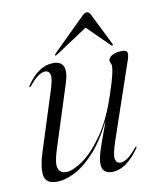

<svg xmlns="http://www.w3.org/2000/svg" viewBox="-73 -662 594 728"><g transform="rotate(-10 224.0 -298.5)"><path d="M407 -70Q409 -69 406 -65Q355 8 301 8Q261.5 8 261.5 -31Q261.5 -49 270.8 -78.8Q280 -108.5 291.5 -138.5Q303 -168.5 309 -187.5Q273.5 -115.5 234.2 -72.8Q195 -30 157.2 -11Q119.5 8 88.5 8Q44 8 40 -25.5Q36 -59 53 -112L123.5 -333Q139.5 -381.5 134.8 -396.5Q130 -411.5 116.5 -411.5Q105.5 -411.5 90.5 -402.2Q75.5 -393 53.5 -366Q50 -362 48 -363Q46 -364 49 -369.5Q95 -437.5 151.5 -437.5Q212 -437.5 186 -355L109 -114.5Q91.5 -60.5 98.8 -41.2Q106 -22 130 -22Q153 -22 191.2 -47.5Q229.5 -73 270.8 -130.8Q312 -188.5 344 -285.5Q360.5 -336.5 365 -357Q369.5 -377.5 369.5 -387.5Q369.5 -395 366.5 -399.2Q363.5 -403.5 363.5 -410Q363.5 -420.5 378.2 -429Q393 -437.5 416 -437.5Q433.5 -437.5 436.2 -428.5Q439 -419.5 433 -402L333.5 -110Q315 -56.5 318.5 -39Q322 -21.5 338 -21.5Q349 -21.5 363.8 -30.8Q378.5 -40 401.5 -67.5Q404.5 -71.5 407 -70ZM385.5 -464.5Q383.5 -462.5 379.5 -466L296 -548.5L171 -466Q165.5 -463 164 -464.5Q163 -466.5 166.5 -471L290.5 -593.5Q301.5 -605 310 -605Q319 -605 324.5 -593.5L385.5 -471Q388 -466.5 385.5 -464.5Z"/></g></svg>

Font: Fraunces 144pt S000 Light
Style: Italic
Weight: 300
Italic angle: -16°
Version: Version 1.000; ttfautohint (v1.8.3)